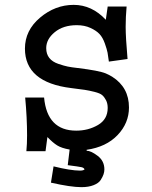

<svg xmlns="http://www.w3.org/2000/svg" viewBox="-20 -606 626 793"><path d="M337.9 12.7V16.6Q355.5 16.6 383.3 37.6Q411.1 58.6 411.1 93.8Q411.1 103.5 407.7 113.8Q404.3 124 396 137.2Q387.7 150.4 366.7 158.7Q345.7 167 316.4 167Q272.5 167 190.4 148.4L201.2 81.1Q271.5 98.6 310.5 98.6Q324.2 98.6 329.1 93.8Q327.1 86.9 316.4 84.5Q305.7 82 259.8 76.2L267.6 11.7Q234.4 5.9 216.3 -5.4Q198.2 -16.6 175.8 -40L168 18.6H88.9Q91.8 -10.7 91.8 -46.9Q91.8 -120.1 84 -203.1H162.1Q174.8 -66.4 294.9 -66.4Q344.7 -66.4 384.8 -89.8Q424.8 -113.3 424.8 -160.2Q424.8 -178.7 418 -191.9Q411.1 -205.1 402.3 -212.9Q393.6 -220.7 370.1 -226.6Q346.7 -232.4 330.1 -234.9Q313.5 -237.3 274.4 -242.2Q83 -265.6 83 -405.3Q83 -480.5 145.5 -533.2Q208 -585.9 284.2 -585.9Q359.4 -585.9 417 -524.4L424.8 -579.1H502.9Q499 -536.1 499 -495.1Q499 -452.1 506.8 -362.3L429.7 -351.6Q426.8 -375 424.3 -388.2Q421.9 -401.4 413.1 -426.3Q404.3 -451.2 391.1 -465.3Q377.9 -479.5 353.5 -490.7Q329.1 -502 296.9 -502Q241.2 -502 206.1 -473.1Q170.9 -444.3 170.9 -407.2Q170.9 -382.8 183.6 -366.7Q196.3 -350.6 220.7 -342.3Q245.1 -334 259.8 -331.1Q274.4 -328.1 299.8 -325.2Q388.7 -314.5 417 -302.7Q430.7 -296.9 443.4 -289.1Q512.7 -245.1 512.7 -162.1Q512.7 -97.7 465.8 -48.3Q418.9 1 337.9 12.7Z"/></svg>

Font: Thabit-Bold
Style: Bold
Weight: 700
Designer: Regenerated by Nadim Shaikli
Foundry: MAK Alagha
Version: 0.01